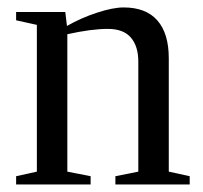

<svg xmlns="http://www.w3.org/2000/svg" viewBox="-20 -491 540 511"><path d="M158.2 -421.9Q195.8 -443.4 238.3 -457.3Q280.8 -471.2 309.1 -471.2Q368.7 -471.2 398.9 -436.5Q429.2 -401.9 429.2 -335.9V-34.2L484.9 -22V0H287.1V-22L348.1 -34.2V-327.1Q348.1 -367.7 328.4 -390.9Q308.6 -414.1 267.1 -414.1Q223.1 -414.1 159.2 -399.9V-34.2L221.2 -22V0H22.9V-22L78.1 -34.2V-424.8L22.9 -437V-459H153.8Z"/></svg>

Font: Tinos
Style: Regular
Weight: 400
Designer: Steve Matteson
Foundry: Monotype Imaging Inc.
Version: Version 1.23